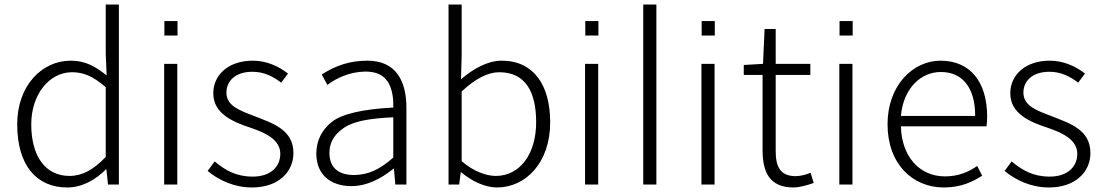

<svg xmlns="http://www.w3.org/2000/svg" viewBox="-20 -815 4874 848"><path d="M277 13C346 13 405 -24 448 -67H450L457 0H505V-795H447V-578L451 -482C399 -523 356 -547 292 -547C166 -547 56 -438 56 -266C56 -85 141 13 277 13ZM287 -38C179 -38 118 -127 118 -266C118 -397 197 -496 298 -496C349 -496 391 -478 447 -430V-122C394 -66 344 -38 287 -38Z M706 -658H764V-722H706ZM705 0H763V-533H705Z M1093 13C1210 13 1276 -56 1276 -139C1276 -242 1186 -270 1104 -302C1042 -326 980 -346 980 -406C980 -454 1016 -498 1095 -498C1147 -498 1186 -477 1222 -450L1252 -490C1212 -522 1157 -547 1097 -547C985 -547 922 -481 922 -403C922 -312 1010 -276 1089 -250C1150 -229 1218 -199 1218 -136C1218 -80 1177 -35 1096 -35C1023 -35 975 -63 928 -102L897 -60C945 -20 1013 13 1093 13Z M1532 7C1600 7 1662 -25 1718 -70H1720L1726 0H1775V-338C1775 -456 1730 -547 1603 -547C1527 -547 1465 -527 1401 -486L1426 -440C1465 -469 1522 -498 1595 -499C1644 -498 1673 -484 1694 -452C1714 -419 1718 -377 1717 -340C1582 -333 1491 -312 1446 -277C1401 -241 1378 -195 1377 -138C1377 -38 1446 7 1532 7ZM1544 -42C1484 -42 1435 -67 1435 -140C1435 -181 1452 -218 1497 -249C1541 -280 1612 -292 1717 -297V-119C1653 -63 1604 -43 1544 -42Z M2175 13C2300 13 2410 -94 2410 -275C2410 -439 2337 -547 2196 -547C2132 -547 2069 -510 2016 -465L2019 -567V-795H1961V0H2008L2015 -54H2017C2066 -13 2124 13 2175 13ZM2170 -38C2131 -38 2075 -55 2019 -103V-411C2080 -468 2135 -496 2185 -496C2305 -496 2348 -403 2348 -275C2348 -132 2274 -38 2170 -38Z M2565 -658H2623V-722H2565ZM2564 0H2622V-533H2564Z M2879 0V-795H2821V0Z M3079 -658H3137V-722H3079ZM3078 0H3136V-533H3078Z M3485 13C3509 13 3543 4 3574 -7L3560 -52C3541 -44 3515 -37 3495 -37C3424 -37 3406 -81 3406 -148V-484H3559V-533H3406V-687H3357L3350 -533L3265 -528V-484H3348V-152C3348 -53 3380 13 3485 13Z M3688 -658H3746V-722H3688ZM3687 0H3745V-533H3687Z M4148 13C4225 13 4275 -12 4318 -39L4296 -82C4256 -54 4211 -36 4154 -36C4039 -36 3962 -126 3959 -257H4337C4339 -270 4340 -284 4340 -299C4340 -456 4263 -547 4134 -547C4013 -547 3900 -439 3900 -266C3900 -91 4011 13 4148 13ZM3959 -303C3970 -426 4048 -497 4135 -497C4228 -497 4287 -432 4287 -303Z M4613 13C4730 13 4796 -56 4796 -139C4796 -242 4706 -270 4624 -302C4562 -326 4500 -346 4500 -406C4500 -454 4536 -498 4615 -498C4667 -498 4706 -477 4742 -450L4772 -490C4732 -522 4677 -547 4617 -547C4505 -547 4442 -481 4442 -403C4442 -312 4530 -276 4609 -250C4670 -229 4738 -199 4738 -136C4738 -80 4697 -35 4616 -35C4543 -35 4495 -63 4448 -102L4417 -60C4465 -20 4533 13 4613 13Z"/></svg>

Font: Spoqa Han Sans Neo Light
Style: Regular
Weight: 300
Designer: [Spoqa Han Sans Neo] Dong-huui Kim  Younghwa Kang  Yujin Lee  [Noto Sans] Ryoko NISHIZUKA  (kana & ideographs); Paul D. 
Foundry: Spoqa (http://www.spoqa-han-sans.com)
Version: Version 1.000